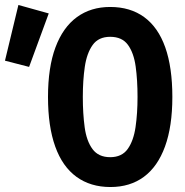

<svg xmlns="http://www.w3.org/2000/svg" viewBox="-163 -737 743 772"><path d="M281 15Q201 15 144.5 -26Q88 -67 59 -148Q30 -229 30 -347Q30 -466 60 -546.5Q90 -627 146 -668Q202 -709 280 -709Q361 -709 417 -668Q473 -627 501.5 -546.5Q530 -466 530 -347Q530 -229 500.5 -148Q471 -67 415.5 -26Q360 15 281 15ZM280 -105Q327 -105 350.5 -138Q374 -171 382 -226Q390 -281 390 -347Q390 -415 382.5 -469.5Q375 -524 351.5 -556.5Q328 -589 280 -589Q233 -589 209.5 -556Q186 -523 178 -468.5Q170 -414 170 -347Q170 -280 177.5 -225Q185 -170 209 -137.5Q233 -105 280 -105ZM-46 -468 -143 -493 -89 -717 33 -683Z"/></svg>

Font: Ubuntu Sans Mono
Style: Bold
Weight: 700
Monospace: yes
Designer: Dalton Maag Ltd
Foundry: Dalton Maag Ltd
Version: Version 1.006